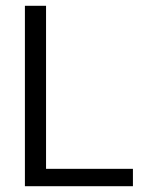

<svg xmlns="http://www.w3.org/2000/svg" viewBox="-20 -643 540 663"><path d="M66 0H439V-60H139V-623H66Z"/></svg>

Font: Inconsolata
Style: Regular
Weight: 400
Monospace: yes
Designer: Raph Levien, Cyreal, Brenton Simpson
Foundry: Raph Levien, Cyreal, Google
Version: Version 3.100